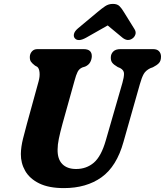

<svg xmlns="http://www.w3.org/2000/svg" viewBox="-20 -952 846 985"><path d="M523 -232.5 608 -527Q616 -555 616.2 -573.5Q616.5 -592 596 -603L584 -608Q563.5 -620 555.8 -630.2Q548 -640.5 548.5 -657Q548.5 -675 560.8 -687.5Q573 -700 597.5 -700H765.5Q786 -700 796 -689Q806 -678 806 -661.5Q806 -639.5 795.2 -628.2Q784.5 -617 764.5 -607L751 -602Q727.5 -590.5 717.2 -572.2Q707 -554 697.5 -520L613.5 -224Q578.5 -98 500.8 -42.5Q423 13 308 13Q230.5 13 181.5 -11Q132.5 -35 109.5 -75Q86.5 -115 87 -162Q87.5 -198 98 -240.2Q108.5 -282.5 118 -316.5L178 -534.5Q185 -559.5 182.8 -581Q180.5 -602.5 170.5 -609.5L159.5 -615.5Q144.5 -627 138.5 -636Q132.5 -645 133 -661Q133.5 -676.5 143.8 -688.2Q154 -700 172 -700H409Q451.5 -700 451 -663Q450.5 -647.5 442.8 -633Q435 -618.5 417 -610.5L402.5 -606Q386 -599 378 -583Q370 -567 362.5 -538.5L300.5 -316.5Q288 -270.5 281.8 -240Q275.5 -209.5 275.5 -185.5Q274.5 -136 299.5 -110.5Q324.5 -85 370.5 -85Q423.5 -85 461.5 -117.5Q499.5 -150 523 -232.5ZM421.5 -758.5Q380.5 -736 364 -755.5Q356.5 -764 359.5 -777.8Q362.5 -791.5 380 -806.5L479.5 -889.5Q502 -908.5 519.5 -920.2Q537 -932 559 -932Q581.5 -932 593 -920.5Q604.5 -909 616 -889.5L670 -802.5Q679 -788 674.5 -775Q670 -762 660 -755Q635.5 -737 608.5 -758.5L532.5 -821.5Z"/></svg>

Font: Fraunces 72pt S100
Style: Bold Italic
Weight: 700
Italic angle: -16°
Version: Version 1.000; ttfautohint (v1.8.3)